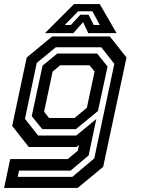

<svg xmlns="http://www.w3.org/2000/svg" viewBox="-40 -718 688 938"><path d="M-20 200 10 59H291L340 18.5L346 -10L334 0H100.5L19.5 -103L90.5 -437L215 -540H496.5L578 -437L464 97L339.5 200ZM46.5 146H313.5L420.5 56L518.5 -406L455 -487H232.5L139.5 -410.5L82 -137.5L146 -56H332.5L430.5 -136.5L393 41.5L305 115.5H53ZM166.5 -87 115 -150.5 168 -397.5 240 -456.5H434.5L485.5 -393L438.5 -175.5L330.5 -87ZM199.5 -141.5H324L384.5 -191.5L422 -368.5L397.5 -399H254L217 -368.5L175.5 -172ZM321.5 -698H447.5L529.5 -556H391L366 -610L318 -556H179.5ZM341.5 -663 276.5 -596H306.5L352.5 -646H392.5L418 -596H447.5L411.5 -663Z"/></svg>

Font: Tourney SemiBold
Style: Italic
Weight: 600
Italic angle: -12°
Version: Version 1.015